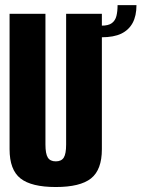

<svg xmlns="http://www.w3.org/2000/svg" viewBox="-20 -729 554 752"><path d="M198.5 3.5Q294 3.5 336.5 -30.2Q379 -64 379 -144.5V-675H239V-163Q239 -126.5 229.8 -111.8Q220.5 -97 198.5 -97Q176.5 -97 167.2 -112Q158 -127 158 -163V-675H17.5V-144.5Q17.5 -64 60.2 -30.2Q103 3.5 198.5 3.5ZM377.5 -628.5V-583Q425.5 -583 455 -597.2Q484.5 -611.5 499.5 -639.2Q514.5 -667 514.5 -709H440.5Q440.5 -684.5 436 -666.5Q431.5 -648.5 418.2 -638.5Q405 -628.5 377.5 -628.5Z"/></svg>

Font: Anybody ExtraCondensed
Style: Bold
Weight: 700
Width: 2
Version: Version 1.113;gftools[0.9.25]